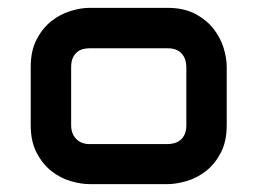

<svg xmlns="http://www.w3.org/2000/svg" viewBox="-20 -720 650 485"><path d="M552.7 -403.8Q552.7 -362.8 537.8 -334.2Q522.9 -305.7 500.5 -288.1Q478 -270.5 451.7 -262.7Q425.3 -254.9 402.8 -254.9H206.5Q184.1 -254.9 158 -262.7Q131.8 -270.5 109.6 -288.1Q87.4 -305.7 72.5 -334.2Q57.6 -362.8 57.6 -403.8V-550.8Q57.6 -591.8 72.5 -620.4Q87.4 -648.9 109.6 -666.5Q131.8 -684.1 158 -692.1Q184.1 -700.2 206.5 -700.2H402.8Q443.8 -700.2 472.4 -685.3Q501 -670.4 518.8 -647.9Q536.6 -625.5 544.7 -599.4Q552.7 -573.2 552.7 -550.8ZM450.7 -550.8Q450.7 -558.6 448.5 -566.9Q446.3 -575.2 440.9 -582.3Q435.5 -589.4 426.3 -593.8Q417 -598.1 402.8 -598.1H206.5Q198.7 -598.1 190.4 -596.2Q182.1 -594.2 175.3 -588.9Q168.5 -583.5 164.1 -574.2Q159.7 -564.9 159.7 -550.8V-403.8Q159.7 -381.8 172.6 -368.9Q185.5 -356 206.5 -356H402.8Q411.1 -356 419.7 -358.2Q428.2 -360.4 435.1 -365.7Q441.9 -371.1 446.3 -380.4Q450.7 -389.6 450.7 -403.8Z"/></svg>

Font: Audiowide
Style: Regular
Weight: 400
Version: Version 1.003